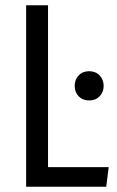

<svg xmlns="http://www.w3.org/2000/svg" viewBox="-20 -708 443 728"><path d="M162.1 -688V-74.2H392.1L382.8 0H79.1V-688ZM373 -381.8Q373 -358.4 357.7 -342.8Q342.3 -327.1 317.9 -327.1Q293.5 -327.1 278.3 -342.8Q263.2 -358.4 263.2 -381.8Q263.2 -406.2 278.3 -422.1Q293.5 -438 317.9 -438Q342.3 -438 357.7 -422.1Q373 -406.2 373 -381.8Z"/></svg>

Font: Fira Sans Compressed Book
Style: Regular
Weight: 350
Width: 1
Designer: Carrois Corporate & Edenspiekermann AG
Foundry: Carrois Corporate GbR & Edenspiekermann AG
Version: Version 4.203;PS 004.203;hotconv 1.0.88;makeotf.lib2.5.64775